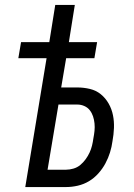

<svg xmlns="http://www.w3.org/2000/svg" viewBox="-20 -755 540 775"><path d="M82 0 168 -520H54L65 -585H179L203 -735H282L258 -585H372L361 -520H247L227 -402H291Q318 -402 343 -396Q368 -390 387 -374.5Q406 -359 418.5 -337Q431 -315 436 -290Q441 -265 440 -238.5Q439 -212 434 -185Q431 -162 424 -139.5Q417 -117 405.5 -95.5Q394 -74 377 -55Q360 -36 339 -23.5Q318 -11 294 -5.5Q270 0 247 0ZM172 -70H247Q261 -70 276.5 -74.5Q292 -79 304 -89Q316 -99 325.5 -112Q335 -125 341.5 -139Q348 -153 351.5 -167.5Q355 -182 357 -197Q360 -212 361.5 -227Q363 -242 361.5 -257Q360 -272 355.5 -285.5Q351 -299 342.5 -310Q334 -321 320.5 -327Q307 -333 292 -333H216Z"/></svg>

Font: Iosevka Term Oblique
Style: Regular
Weight: 400
Italic angle: -9°
Monospace: yes
Designer: Belleve Invis
Foundry: Belleve Invis
Version: Version 31.4.0